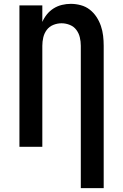

<svg xmlns="http://www.w3.org/2000/svg" viewBox="-20 -763 640 998"><path d="M400 215V-525Q400 -547 395 -568.5Q390 -590 377 -607.5Q364 -625 343 -633.5Q322 -642 300 -642Q278 -642 257 -633.5Q236 -625 223 -607.5Q210 -590 205 -568.5Q200 -547 200 -525V0H81V-735H200V-649Q209 -670 224 -688.5Q239 -707 259 -719.5Q279 -732 302 -737.5Q325 -743 348 -743Q374 -743 400 -736Q426 -729 446.5 -713Q467 -697 481.5 -675Q496 -653 504.5 -628Q513 -603 516 -577Q519 -551 519 -525V215Z"/></svg>

Font: Iosevka Custom Extended
Style: Bold
Weight: 700
Width: 7
Monospace: yes
Designer: Belleve Invis
Foundry: Belleve Invis
Version: Version 11.2.4; ttfautohint (v1.8.4)